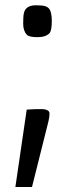

<svg xmlns="http://www.w3.org/2000/svg" viewBox="-20 -541 290 744"><path d="M125.5 -397Q92.3 -397 83.5 -406.7Q69.8 -421.9 69.8 -450Q69.8 -478 72.5 -489.7Q75.2 -501.5 82 -508.3Q93.8 -520.5 117.9 -520.5Q142.1 -520.5 152.6 -517.8Q163.1 -515.1 169.4 -508.3Q180.7 -496.1 180.7 -459.5Q180.7 -422.4 171.9 -412.6Q157.7 -397 125.5 -397ZM99.1 -117.2Q110.8 -118.2 121.1 -118.2H140.1Q154.8 -118.2 163.3 -114Q171.9 -109.9 171.9 -101.1Q171.9 -88.9 168 -71.8L104 183.6H39.6L83.5 -116.2Z"/></svg>

Font: Armata
Style: Regular
Weight: 400
Designer: Viktoriya Grabowska
Foundry: Viktoriya Grabowska
Version: Version 1.002